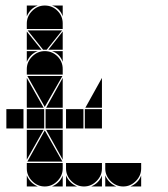

<svg xmlns="http://www.w3.org/2000/svg" viewBox="-20 -677 608 695"><path d="M142 -492Q169 -492 188 -473Q207 -454 207 -427V-407H77V-427Q77 -453 96.5 -472.5Q116 -492 142 -492ZM142 -657Q169 -657 188 -638Q207 -619 207 -592V-572H77V-592Q77 -618 96.5 -637.5Q116 -657 142 -657ZM284 -2Q258 -2 238.5 -21.5Q219 -41 219 -67V-87H349V-67Q349 -41 329.5 -21.5Q310 -2 284 -2ZM426 -2Q400 -2 380.5 -21.5Q361 -41 361 -67V-87H491V-67Q491 -41 471.5 -21.5Q452 -2 426 -2ZM142 -2Q116 -2 96.5 -21.5Q77 -41 77 -67V-87H207V-67Q207 -41 187.5 -21.5Q168 -2 142 -2ZM79 -92 142 -205 206 -92ZM206 -402 142 -290 79 -402ZM205 -567 149 -497H136L80 -567ZM282 -212H219V-282H282ZM140 -212H77V-282H140ZM65 -212H3V-282H65ZM207 -212H145V-282H207ZM77 -287V-395L138 -287ZM77 -207H138L77 -99ZM207 -207V-99L147 -207ZM207 -287H147L207 -395ZM77 -497V-563L130 -497ZM207 -497H155L207 -563ZM219 -42Q231 -14 259 -2H219ZM361 -42Q373 -14 401 -2H361ZM77 -42Q89 -14 117 -2H77ZM77 -492H117Q103 -487 93 -477Q83 -467 77 -453ZM310 -2Q324 -8 334 -18Q344 -28 349 -42V-2ZM452 -2Q466 -8 476 -18Q486 -28 491 -42V-2ZM77 -657H117Q103 -652 93 -642Q83 -632 77 -618ZM168 -2Q182 -8 192 -18Q202 -28 207 -42V-2ZM207 -492V-453Q197 -482 168 -492ZM207 -657V-618Q197 -647 168 -657ZM349 -212H287V-282H349ZM349 -287H289L349 -395Z"/></svg>

Font: CAT DyFa
Style: Regular
Weight: 400
Designer: Peter Wiegel
Foundry: Peter Wiegel
Version: Version 1.001; ttfautohint (v1.3)